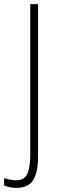

<svg xmlns="http://www.w3.org/2000/svg" viewBox="-66 -734 280 933"><path d="M14 179Q-20 179 -46 167V132Q-32 136 -17.5 139Q-3 142 12 142Q53 142 67 110Q81 78 81 17V-714H119V24Q119 105 94.5 142Q70 179 14 179Z"/></svg>

Font: Noto Sans Khmer UI ExtraCondensed ExtraLight
Style: Regular
Weight: 200
Width: 2
Designer: Danh Hong and the Monotype Design Team
Foundry: Monotype Imaging Inc.
Version: Version 2.002; ttfautohint (v1.8.4.7-5d5b)